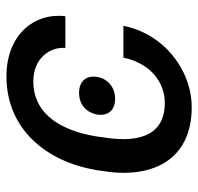

<svg xmlns="http://www.w3.org/2000/svg" viewBox="-30 -564 602 583"><g transform="rotate(90 271.5 -272.0)"><path d="M125 -169H28.8C17.4 -74.9 84.9 9.9 211.6 9.9C373.2 9.9 470.5 -113.3 495.7 -261.7L498.6 -280.9C523.4 -429.7 467.7 -552.6 305.4 -552.6C191.8 -552.6 82 -467.7 57.9 -345.2H154.5C171.9 -428.3 230.5 -470.9 291.5 -470.9C400.9 -470.9 412.3 -375.7 396 -280.9L393.5 -261.7C377.5 -166.9 333.1 -71.7 226.2 -71.7C155.5 -71.7 121.4 -123.2 125 -169ZM213.1 -265.3C207.7 -234.7 224.1 -210.6 261.4 -210.6C298.7 -210.6 321.7 -234.7 327.4 -265.3C332 -295.5 317.1 -320 279.5 -320C242.5 -320 217.7 -295.5 213.1 -265.3Z"/></g></svg>

Font: Margiela Sans Text
Style: Italic
Weight: 400
Italic angle: -9.39999°
Designer: Stefan Endress, Andreas Faust
Version: Version 1.100;FEAKit 1.0